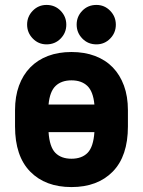

<svg xmlns="http://www.w3.org/2000/svg" viewBox="-20 -750 580 779"><path d="M270 9Q376 9 437.5 -53.8Q499 -116.6 499 -237V-303Q499 -358.6 483 -402.4Q466.9 -446.2 437.5 -476.6Q408 -507 365.5 -523Q323.1 -539 270 -539Q217 -539 174.7 -523Q132.5 -507 102.7 -476.5Q73 -446 57 -402.3Q41 -358.6 41 -303V-237Q41 -116.6 102.5 -53.8Q164 9 270 9ZM270 -424Q310.6 -424 334.3 -401.5Q358 -379 363 -326H177Q182 -379 205.7 -401.5Q229.4 -424 270 -424ZM270 -106Q228 -106 204.5 -130Q181 -154 177 -214H363Q359 -154 335.5 -130Q312 -106 270 -106ZM168.8 -570Q136 -570 113 -593.7Q90 -617.3 90 -650.2Q90 -683 113 -706.5Q136 -730 168.8 -730Q203 -730 226 -706.3Q249 -682.7 249 -649.8Q249 -617 226 -593.5Q203 -570 168.8 -570ZM371.2 -570Q337 -570 314 -593.7Q291 -617.3 291 -650.2Q291 -683 314 -706.5Q337 -730 371.2 -730Q404 -730 427 -706.3Q450 -682.7 450 -649.8Q450 -617 427 -593.5Q404 -570 371.2 -570Z"/></svg>

Font: Golos UI VF
Style: Regular
Weight: 400
Designer: A.Korolkova, Vitaly Kuzmin
Foundry: ParaType Ltd
Version: Version 2.000